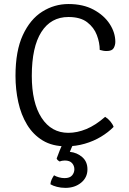

<svg xmlns="http://www.w3.org/2000/svg" viewBox="-20 -715 640 954"><path d="M475.5 -467Q475.5 -503 461.2 -540.8Q447 -578.5 413.2 -604.5Q379.5 -630.5 320 -630.5Q233 -630.5 185.5 -556Q138 -481.5 138 -338Q138 -204.5 186.5 -129.8Q235 -55 319.5 -55Q363.5 -55 409 -73.8Q454.5 -92.5 502.5 -134.5Q516.5 -126 528.2 -112Q540 -98 544.5 -84.5Q518 -57.5 481.5 -35.5Q445 -13.5 401 -0.8Q357 12 308 12Q240 12 192.2 -17Q144.5 -46 114.5 -95.5Q84.5 -145 70.8 -207.8Q57 -270.5 57 -338Q57 -462 93.5 -540.8Q130 -619.5 190 -657.2Q250 -695 320.5 -695Q393 -695 445 -667Q497 -639 525 -596Q553 -553 553 -507Q553 -490.5 544.8 -476Q536.5 -461.5 510 -461.5Q500.5 -461.5 493.5 -462.8Q486.5 -464 475.5 -467ZM261.5 72.5Q267.5 55 277 31.8Q286.5 8.5 294.5 -6.5H348Q343.5 1 337 15.8Q330.5 30.5 327 39.5Q362.5 43 388.5 65.5Q414.5 88 414.5 126.5Q414.5 167 383 192.8Q351.5 218.5 305 218.5Q282.5 218.5 262.5 213.2Q242.5 208 230.5 200.5Q231.5 187.5 236.8 176.5Q242 165.5 248.5 156Q258.5 162 272.8 166Q287 170 300.5 170Q327 170 338.2 156.5Q349.5 143 349.5 126Q349.5 108.5 338 95.5Q326.5 82.5 301.5 82.5Q295.5 82.5 288.8 83.8Q282 85 277 87.5Q271.5 85 267.2 81Q263 77 261.5 72.5Z"/></svg>

Font: Signika Light Light
Style: Regular
Weight: 300
Version: Version 2.001